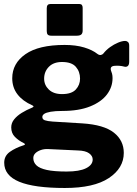

<svg xmlns="http://www.w3.org/2000/svg" viewBox="-20 -762 683 957"><path d="M604 -558Q612 -558 618 -552.5Q624 -547 624 -534V-455Q624 -439 617 -433Q610 -427 599 -430Q588 -433 575.5 -434Q563 -435 553 -434Q527 -433 533 -411Q536 -404 538.5 -394.5Q541 -385 541 -373Q541 -328 513 -291Q485 -254 429 -231.5Q373 -209 291 -209Q255 -209 232.5 -205Q210 -201 200.5 -194.5Q191 -188 191 -179Q191 -167 203.5 -162.5Q216 -158 243 -156L391 -147Q498 -140 547.5 -101Q597 -62 597 0Q597 76 522.5 125.5Q448 175 303 175Q151 175 76 144Q1 113 1 49Q1 15 29 -5Q57 -25 98 -38Q111 -42 98 -49Q73 -61 54.5 -79.5Q36 -98 36 -127Q36 -149 50.5 -167Q65 -185 88.5 -199.5Q112 -214 139 -225Q144 -227 146.5 -230Q149 -233 141 -237Q93 -258 67 -292Q41 -326 41 -372Q41 -446 107 -492Q173 -538 302 -538Q358 -538 399.5 -525.5Q441 -513 466 -493Q474 -487 482 -488Q490 -489 495 -495Q509 -513 528.5 -527Q548 -541 568.5 -549.5Q589 -558 604 -558ZM289 -293Q337 -293 358 -316Q379 -339 379 -370Q379 -405 358 -429Q337 -453 289 -453Q247 -453 223.5 -429Q200 -405 200 -370Q200 -338 223.5 -315.5Q247 -293 289 -293ZM220 -19Q200 -20 183 -14Q166 -8 156 2Q146 12 146 26Q146 47 161.5 62Q177 77 213 85Q249 93 312 93Q376 93 409 76.5Q442 60 442 33Q442 15 424 2Q406 -11 369 -12ZM392 -723V-610Q392 -596 385 -590Q378 -584 362 -584H237Q223 -584 218 -589.5Q213 -595 213 -607V-721Q213 -742 231 -742H376Q392 -742 392 -723Z"/></svg>

Font: Libre Franklin Thin ExtraBold
Style: Regular
Weight: 800
Version: Version 3.000